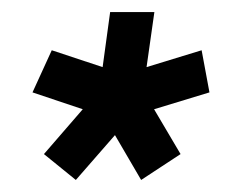

<svg xmlns="http://www.w3.org/2000/svg" viewBox="-20 -720 398 319"><path d="M106 -421 53 -464 117.5 -538.5 34 -566.5 66 -636.5 150.5 -608.5 163 -700H236.5L223.5 -608.5L315 -636.5L328 -566.5L236 -538.5L280 -464L214.5 -421L171 -495.5Z"/></svg>

Font: Urbanist SemiBold
Style: Italic
Weight: 600
Italic angle: -8°
Designer: Corey Hu
Foundry: Corey Hu
Version: Version 1.321; ttfautohint (v1.8.4.7-5d5b)